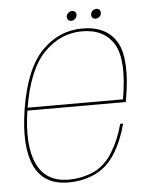

<svg xmlns="http://www.w3.org/2000/svg" viewBox="-50 -713 608 759"><g transform="rotate(-5 254.0 -333.0)"><path d="M191.5 4 193.5 -7Q102 -7 67.5 -83Q32.5 -158.5 55 -299Q80 -454 145.5 -520.5Q210.5 -586.5 296.5 -586.5Q385 -586.5 423.5 -521Q460.5 -456.5 434.5 -304.5H51L49 -293H444.5Q445.5 -298 446 -301.5Q474 -461 434.5 -529.5Q394.5 -597.5 298.5 -597.5Q205.5 -597.5 137.5 -528Q69.5 -458.5 43.5 -299Q20.5 -153.5 57 -74.5Q93.5 4 191.5 4ZM193.5 -7 191.5 4Q248.5 4 297.5 -18.5Q346 -41 378.5 -93Q410 -144.5 426.5 -209H415Q399.5 -149.5 369 -99Q338 -48.5 292 -27.5Q245 -7 193.5 -7ZM258 -631.5Q266.5 -631.5 273.5 -637.8Q280.5 -644 280.5 -653.5Q280.5 -661 275.8 -665.5Q271 -670 264 -670Q255.5 -670 248.5 -663.8Q241.5 -657.5 241.5 -648Q241.5 -640.5 246 -636Q250.5 -631.5 258 -631.5ZM354.5 -631.5Q363.5 -631.5 370.2 -637.8Q377 -644 377 -653.5Q377 -661 372.5 -665.5Q368 -670 360.5 -670Q352 -670 345 -663.8Q338 -657.5 338 -648Q338 -640.5 342.8 -636Q347.5 -631.5 354.5 -631.5Z"/></g></svg>

Font: Anybody Thin
Style: Italic
Weight: 100
Italic angle: -10°
Designer: Tyler Finck
Foundry: Etcetera Type Company
Version: Version 1.114;gftools[0.9.25]